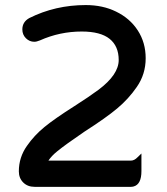

<svg xmlns="http://www.w3.org/2000/svg" viewBox="-20 -721 653 751"><path d="M53.7 -50.8Q53.7 -105.5 85.4 -150.4Q113.8 -191.4 153.8 -224.1Q192.9 -256.3 271.5 -306.2Q328.1 -342.3 365.7 -370.1Q444.3 -429.2 444.3 -486.3Q444.3 -540.5 408.7 -569.1Q373 -597.7 299.8 -597.7Q213.9 -597.7 136.2 -563Q123 -557.6 114.3 -557.6Q95.2 -557.6 81.3 -571.5Q67.4 -585.4 67.4 -606Q67.4 -635.3 94.7 -650.4Q196.3 -701.2 315.4 -701.2Q381.8 -701.2 433.6 -675.8Q488.3 -649.4 519 -601.8Q549.8 -554.2 549.8 -493.2Q549.8 -430.7 515.1 -380.9Q482.9 -334 438.5 -296.9Q395 -260.3 309.6 -205.6Q235.8 -155.3 204.1 -129.4Q181.6 -111.3 169.4 -92.8H492.2Q505.4 -92.8 518.1 -106L533.2 -120.6V-51.8Q533.2 0 502.9 8.3Q498 9.8 492.2 9.8H115.2Q87.9 9.8 70.8 -7.3Q53.7 -24.4 53.7 -50.8Z"/></svg>

Font: YuPearl-SemiBold
Style: SemiBold
Weight: 600
Designer: Max Yao
Foundry: Max-Everyday
Version: Version 1.011; ttfautohint (v1.8.3)